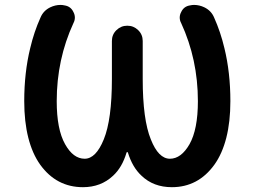

<svg xmlns="http://www.w3.org/2000/svg" viewBox="-20 -776 1040 785"><path d="M682.6 -10.7Q607.4 -10.7 558.6 -57.6Q521.5 -91.8 502.9 -152.3Q502 -154.3 500 -154.3Q498 -154.3 497.1 -151.4Q479.5 -91.8 442.4 -57.6Q392.6 -10.7 319.3 -10.7Q210.9 -10.7 144.5 -102.5Q112.3 -147.5 95.7 -212.9Q79.1 -278.3 79.1 -362.3Q79.1 -479.5 103.5 -579.1Q119.1 -645.5 145.5 -704.1Q157.2 -732.4 185.5 -746.1Q206.1 -755.9 227.5 -755.9Q235.4 -755.9 244.1 -753.9Q269.5 -750 280.3 -726.6Q286.1 -715.8 286.1 -704.1Q286.1 -692.4 280.3 -681.6Q211.9 -533.2 211.9 -362.3Q211.9 -247.1 246.1 -186.5Q279.3 -127 326.2 -127Q372.1 -127 404.3 -206.1Q437.5 -287.1 437.5 -453.1V-608.4Q437.5 -634.8 456.1 -652.8Q474.6 -670.9 500.5 -670.9Q526.4 -670.9 544.9 -652.8Q563.5 -634.8 563.5 -608.4V-453.1Q563.5 -287.1 596.7 -206.1Q627.9 -127 674.8 -127Q720.7 -127 754.9 -186.5Q789.1 -247.1 789.1 -362.3Q789.1 -533.2 720.7 -681.6Q714.8 -692.4 714.8 -704.1Q714.8 -715.8 720.7 -726.6Q731.4 -750 756.8 -753.9Q765.6 -755.9 773.4 -755.9Q794.9 -755.9 815.4 -746.1Q843.8 -732.4 855.5 -704.1Q881.8 -645.5 897.5 -579.1Q921.9 -479.5 921.9 -362.3Q921.9 -278.3 905.3 -212.9Q888.7 -147.5 856.4 -102.5Q790 -10.7 682.6 -10.7Z"/></svg>

Font: Rounded-X Mgen+ 2m medium
Style: Regular
Weight: 500
Designer: [Source Han Sans]
Ryoko NISHIZUKA  (kana & ideographs); Paul D. Hunt (Latin, Greek & Cyrillic); Wenlong ZHANG  (bopomofo
Version: Version 1.059.20150602